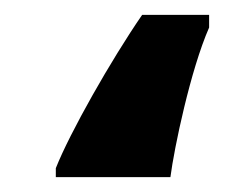

<svg xmlns="http://www.w3.org/2000/svg" viewBox="-20 2 306 258"><path d="M261 22H171C129 83 74 180 55 228V240H209C214 201 236 96 261 39Z"/></svg>

Font: UArctic Serif Black
Style: Regular
Weight: 900
Designer: Customization by Puisto advertising & original work Monotype Design Team
Foundry: Monotype Imaging Inc.
Version: Version 2.004